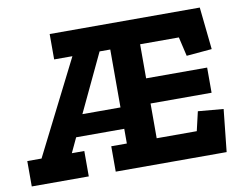

<svg xmlns="http://www.w3.org/2000/svg" viewBox="-73 -749 1079 849"><g transform="rotate(-10 467.0 -325.0)"><path d="M879 0H381V-114H451V-180H235L204 -114H260V0H4V-114H68L281 -536H199V-650H873L893 -460L779 -450L759 -536H585V-383H859V-270H585V-114H765L785 -200L899 -190ZM451 -276V-536H403L280 -276Z"/></g></svg>

Font: Zilla Slab Bold
Style: Bold
Weight: 700
Designer: Typotheque.com
Foundry: Typotheque type foundry
Version: Version 1.1; 2017; ttfautohint (v1.6)